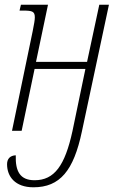

<svg xmlns="http://www.w3.org/2000/svg" viewBox="-20 -556 506 816"><path d="M122 240C235 240 293 169 328 3L443 -536H402L350 -293H133L184 -536H69L63 -511H79C118 -511 128 -507 128 -482C128 -471 125 -454 119 -424L31 0H72L127 -263H343L288 1C256 148 211 210 127 210C65 210 45 172 47 104C23 105 10 119 10 142C10 194 44 240 122 240Z"/></svg>

Font: Noto Serif Condensed ExtraLight
Style: Italic
Weight: 200
Width: 3
Italic angle: -12°
Designer: Monotype Design Team
Foundry: Monotype Imaging Inc.
Version: Version 2.013